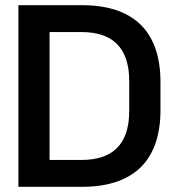

<svg xmlns="http://www.w3.org/2000/svg" viewBox="-20 -720 674 740"><path d="M51 0H296C491.5 0 598.5 -98 598.5 -295.5V-404C598.5 -602 491.5 -700 296 -700H51ZM293.5 -103.5H171V-596.5H293.5C413.5 -596.5 478 -536.5 478 -408V-292C478 -163 413.5 -103.5 293.5 -103.5Z"/></svg>

Font: MCL Standard Medium
Style: Regular
Weight: 500
Designer: Květoslav Bartoš
Foundry: Florian Karsten
Version: Version 1.001;Glyphs 3.2.3 (3260)